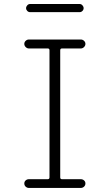

<svg xmlns="http://www.w3.org/2000/svg" viewBox="-20 -925 540 945"><path d="M127.9 -865.2Q120.1 -865.2 114.3 -871.1Q108.4 -877 108.4 -884.8Q108.4 -892.6 114.3 -898.9Q120.1 -905.3 127.9 -905.3H372.1Q379.9 -905.3 385.7 -898.9Q391.6 -892.6 391.6 -884.8Q391.6 -877 385.7 -871.1Q379.9 -865.2 372.1 -865.2ZM214.8 -43Q223.6 -43 223.6 -51.8V-677.7Q223.6 -686.5 214.8 -686.5H122.1Q113.3 -686.5 106.4 -693.4Q99.6 -700.2 99.6 -709Q99.6 -717.8 106.4 -724.1Q113.3 -730.5 122.1 -730.5H377.9Q386.7 -730.5 393.6 -724.1Q400.4 -717.8 400.4 -709Q400.4 -700.2 393.6 -693.4Q386.7 -686.5 377.9 -686.5H285.2Q276.4 -686.5 276.4 -677.7V-51.8Q276.4 -43 285.2 -43H377.9Q386.7 -43 393.6 -37.1Q400.4 -31.2 400.4 -22Q400.4 -12.7 393.6 -6.3Q386.7 0 377.9 0H122.1Q113.3 0 106.4 -6.3Q99.6 -12.7 99.6 -22Q99.6 -31.2 106.4 -37.1Q113.3 -43 122.1 -43Z"/></svg>

Font: Rounded-X Mgen+ 1mn light
Style: Regular
Weight: 200
Designer: [Source Han Sans]
Ryoko NISHIZUKA  (kana & ideographs); Paul D. Hunt (Latin, Greek & Cyrillic); Wenlong ZHANG  (bopomofo
Version: Version 1.059.20150602